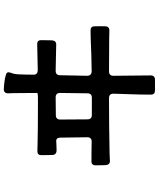

<svg xmlns="http://www.w3.org/2000/svg" viewBox="70 -900 859 1040"><g transform="rotate(-90 500.0 -380.5)"><path d="M877 -298Q878 -286 877.5 -268Q877 -250 877 -241Q877 -218 853 -218Q841 -219 812 -219L633 -220Q609 -220 609 -196Q609 -125 610 -100L611 6Q611 17 605 23Q599 29 588 29H530Q507 29 507 7Q507 -54 509 -102L512 -196Q512 -220 488 -220Q342 -220 192 -217Q176 -217 165.5 -216Q155 -215 148 -215Q127 -215 125 -238Q125 -276 124 -292Q124 -317 148 -315H182Q205 -314 254 -314Q264 -314 270 -320Q276 -326 276 -337Q276 -384 274 -482Q274 -506 256 -506Q250 -505 238 -505Q214 -505 206 -504Q181 -504 180 -527Q179 -548 179 -587Q179 -608 201 -608L239 -607Q309 -605 460 -605H492Q502 -605 508 -606Q514 -607 516 -608V-610Q516 -706 515 -739L514 -767Q514 -790 537 -790Q589 -787 616 -778Q628 -774 628 -765Q628 -760 626.5 -755.5Q625 -751 624 -748Q618 -734 617 -713Q615 -673 615 -628Q615 -617 621.5 -611.5Q628 -606 639 -606L735 -608L782 -609Q802 -609 802 -587Q802 -547 801 -529Q799 -506 779 -506L735 -507Q673 -509 636 -509Q612 -509 612 -485L609 -338Q609 -327 615.5 -320.5Q622 -314 634 -314Q721 -315 805 -319L855 -320Q877 -320 877 -298ZM514 -337 516 -485Q516 -509 492 -509Q428 -509 396 -508Q372 -508 372 -484Q372 -386 373 -337Q373 -313 397 -313H490Q514 -313 514 -337Z"/></g></svg>

Font: Shippori Gochic B2 Bold
Style: Regular
Weight: 700
Designer: FONTDASU
Foundry: FONTDASU / Google Inc. / but / Adobe
Version: Version 1.130